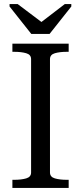

<svg xmlns="http://www.w3.org/2000/svg" viewBox="-20 -925 399 945"><path d="M134 -758H224L331 -893V-905H299L179 -813H189L67 -905H27V-893ZM133 -76V-634Q133 -656 109 -663Q85 -670 50 -670H41V-710H318V-670H309Q274 -670 250 -663Q226 -656 226 -634V-76Q226 -54 250 -47Q274 -40 309 -40H318V0H41V-40H50Q85 -40 109 -47Q133 -54 133 -76Z"/></svg>

Font: Roboto Serif 72pt
Style: Regular
Weight: 400
Designer: Greg Gazdowicz
Foundry: Commercial Type
Version: Version 1.008